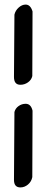

<svg xmlns="http://www.w3.org/2000/svg" viewBox="-20 -762 210 838"><path d="M69 -392Q87 -392 102 -402.5Q117 -413 121 -430L122 -712Q113 -742 92 -742Q76 -742 61.5 -729Q47 -716 43 -698L41 -426Q41 -392 69 -392ZM69 56Q87 56 102 43.5Q117 31 121 11L122 -279Q115 -309 92 -309Q75 -309 61 -299Q47 -289 43 -273L41 23Q41 56 69 56Z"/></svg>

Font: Patrick Hand SC
Style: Regular
Weight: 400
Designer: Patrick Wagesreiter
Foundry: Patrick Wagesreiter
Version: Version 2.001; ttfautohint (v1.8.2)